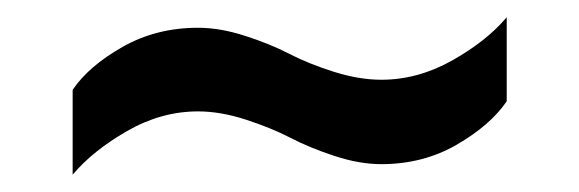

<svg xmlns="http://www.w3.org/2000/svg" viewBox="-20 -411 670 222"><path d="M64 -209V-307.1Q82.5 -334.5 121.6 -356.7Q160.6 -378.9 209 -378.9Q234.4 -378.9 263.2 -369.6Q292 -360.4 314.2 -348.9Q336.4 -337.4 365.7 -328.1Q395 -318.8 420.9 -318.8Q463.4 -318.8 503.2 -341.3Q543 -363.8 565.9 -391.1V-293.9Q546.9 -266.1 508.1 -243.7Q469.2 -221.2 420.9 -221.2Q395.5 -221.2 366.7 -230.7Q337.9 -240.2 315.7 -251.7Q293.5 -263.2 264.2 -272.7Q234.9 -282.2 209 -282.2Q166.5 -282.2 127 -259.5Q87.4 -236.8 64 -209Z"/></svg>

Font: Archivo Medium
Style: Regular
Weight: 500
Designer: Hector Gatti
Foundry: Omnibus-Type
Version: Version 2.001